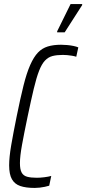

<svg xmlns="http://www.w3.org/2000/svg" viewBox="-20 -916 424 944"><path d="M151 8Q107 8 79.5 -1.5Q52 -11 38.5 -35Q25 -59 25 -103Q25 -143 35 -201.5Q45 -260 62 -344Q80 -433 95.5 -495Q111 -557 128.5 -596.5Q146 -636 166.5 -657.5Q187 -679 215 -687.5Q243 -696 280 -696Q295 -696 311 -694.5Q327 -693 341.5 -690Q356 -687 365 -683L355 -637Q346 -640 334 -642Q322 -644 310.5 -645Q299 -646 289 -646Q259 -646 238 -640.5Q217 -635 201 -618Q185 -601 172 -567.5Q159 -534 146 -479.5Q133 -425 116 -344Q98 -258 88 -202.5Q78 -147 78 -114Q78 -83 86.5 -67.5Q95 -52 113.5 -47Q132 -42 161 -42Q177 -42 197.5 -44.5Q218 -47 232 -51L222 -3Q213 0 200.5 2.5Q188 5 175.5 6.5Q163 8 151 8ZM261 -757V-762L327 -896H384V-891L298 -757Z"/></svg>

Font: Saira ExtraCondensed Light
Style: Italic
Weight: 300
Width: 2
Italic angle: -12°
Designer: Hector Gatti with collaboration of the Omnibus-Type team
Foundry: Omnibus-Type
Version: Version 1.101